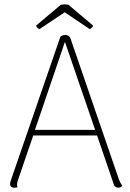

<svg xmlns="http://www.w3.org/2000/svg" viewBox="-20 -862 602 890"><path d="M547 -1Q539 8 530 8Q522 8 516 4.5Q510 1 508 -6L430 -234H134L64 -29Q59 -17 59 -8Q59 2 61 6Q55 8 45 8Q37 8 31.5 3Q26 -2 27 -10Q27 -15 29.5 -23Q32 -31 33 -34L260 -692Q271 -700 282 -700Q301 -700 307 -683L531 -31Q539 -11 547 -1ZM421 -260 281 -668 142 -260ZM412 -743Q407 -732 396 -727L280 -805L163 -727Q152 -732 147 -743L262 -840Q274 -842 279 -842Q285 -842 297 -840Z"/></svg>

Font: Arima Madurai Thin
Style: Regular
Weight: 250
Designer: Joana Correia and Natanael Gama
Foundry: NDISCOVER
Version: Version 1.019; ttfautohint (v1.5) -l 7 -r 28 -G 50 -x 13 -D 